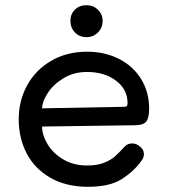

<svg xmlns="http://www.w3.org/2000/svg" viewBox="-20 -713 651 739"><path d="M52 -253Q52 -326 85 -385.5Q118 -445 178 -479.5Q238 -514 315 -514Q383 -514 437.5 -486.5Q492 -459 523 -409Q554 -359 554 -295Q554 -261 544 -246.5Q534 -232 503 -231L142 -226Q142 -193 163 -158Q184 -123 223.5 -99.5Q263 -76 316 -76Q354 -76 380.5 -86.5Q407 -97 423 -111.5Q439 -126 461 -150Q472 -161 489 -161Q505 -161 519.5 -148.5Q534 -136 534 -120Q534 -107 525 -95Q497 -55 450 -24.5Q403 6 319 6Q234 6 173.5 -29Q113 -64 82.5 -123Q52 -182 52 -253ZM460 -302Q466 -302 468.5 -305.5Q471 -309 471 -316Q471 -369 426.5 -402.5Q382 -436 315 -436Q264 -436 224.5 -412Q185 -388 163.5 -354.5Q142 -321 142 -296ZM251 -633Q251 -659 268.5 -676Q286 -693 313 -693Q339 -693 357 -675.5Q375 -658 375 -633Q375 -606 357 -588Q339 -570 313 -570Q286 -570 268.5 -588Q251 -606 251 -633Z"/></svg>

Font: Mali Medium
Style: Regular
Weight: 500
Version: Version 1.000; ttfautohint (v1.6)